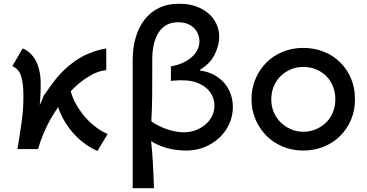

<svg xmlns="http://www.w3.org/2000/svg" viewBox="-20 -784 1929 1010"><path d="M493 10Q454 -6 416.5 -35.5Q379 -65 349.5 -102.5Q320 -140 301 -182Q291 -202 286 -221Q265 -190 245 -156Q204 -82 180 0H72Q84 -73 93.5 -140.5Q103 -208 103 -265Q103 -271 103 -277Q103 -282 103 -286Q103 -340 92 -380.5Q81 -421 45 -436L99 -529Q120 -521 137.5 -505Q155 -489 167.5 -466Q180 -443 187 -412.5Q194 -382 194 -346Q194 -334 194 -323Q194 -300 192.5 -275.5Q191 -251 189 -231Q209 -276 209 -279Q209 -280 209 -280Q209 -280 207.5 -278Q206 -276 206 -276Q206 -276 206 -276Q207 -276 250 -337Q293 -398 344.5 -440Q396 -482 446.5 -502.5Q497 -523 539 -529V-415Q491 -411 438 -376Q393 -348 352 -304Q359 -279 370 -255Q389 -217 415 -183.5Q441 -150 475 -122.5Q509 -95 546 -79Z M809 -23Q791 -31 775 -42Q779 -4 783 53Q787 117 790 206H678V-469Q678 -533 694 -587.5Q710 -642 741 -681.5Q772 -721 816.5 -742.5Q861 -764 917 -764Q919 -764 922 -764Q925 -764 928 -764Q972 -764 1009.5 -751Q1047 -738 1074.5 -715Q1102 -692 1117.5 -660Q1133 -628 1133 -593Q1133 -566 1126 -540.5Q1119 -515 1106.5 -492Q1094 -469 1075 -450Q1056 -431 1032 -417V-413Q1075 -407 1107 -389.5Q1139 -372 1161 -346Q1183 -320 1194 -288Q1205 -256 1205 -221Q1205 -176 1187 -134.5Q1169 -93 1136 -61.5Q1103 -30 1058 -11Q1013 8 960 8Q937 8 911 5Q885 2 859 -5Q833 -12 809 -23ZM779 -209Q778 -179 776 -146Q792 -134 810 -125Q833 -113 857.5 -104.5Q882 -96 905 -92Q928 -88 947 -88Q980 -88 1009 -99Q1038 -110 1060.5 -129Q1083 -148 1095.5 -173.5Q1108 -199 1108 -228Q1108 -256 1096 -281Q1084 -306 1062 -323.5Q1040 -341 1011 -351Q982 -361 949 -361Q946 -361 943 -361Q938 -362 931 -362Q928 -362 921 -361.5Q914 -361 904.5 -360.5Q895 -360 888 -359.5Q881 -359 879 -358V-435Q915 -441 942.5 -454Q970 -467 989.5 -484.5Q1009 -502 1019 -523Q1029 -544 1029 -567Q1029 -587 1021.5 -605Q1014 -623 1000 -637Q986 -651 965 -659Q944 -667 917 -667Q883 -667 857.5 -653.5Q832 -640 815 -614Q798 -588 789.5 -552Q781 -516 781 -473Q781 -320 780.5 -282Q780 -244 779 -209Z M1575 8Q1517 8 1467 -13Q1417 -34 1381 -70.5Q1345 -107 1324 -156Q1303 -205 1303 -262Q1303 -320 1324 -369Q1345 -418 1381 -454.5Q1417 -491 1467 -511.5Q1517 -532 1575 -532Q1634 -532 1684.5 -511.5Q1735 -491 1771 -454.5Q1807 -418 1827 -370Q1847 -322 1847 -267Q1847 -265 1847 -262Q1847 -259 1847 -257Q1847 -203 1827 -155Q1807 -107 1771 -70.5Q1735 -34 1684.5 -13Q1634 8 1575 8ZM1575 -91Q1612 -91 1643 -104.5Q1674 -118 1696.5 -140.5Q1719 -163 1731.5 -194Q1744 -225 1744 -262Q1744 -298 1731.5 -329.5Q1719 -361 1696.5 -383.5Q1674 -406 1643 -419Q1612 -432 1575 -432Q1540 -432 1509.5 -419Q1479 -406 1456 -383.5Q1433 -361 1420 -329.5Q1407 -298 1407 -262Q1407 -225 1420 -194Q1433 -163 1456 -140.5Q1479 -118 1509.5 -104.5Q1540 -91 1575 -91Z"/></svg>

Font: Rising Sun SemiBold
Style: Regular
Weight: 600
Designer: Matt McInerney, Pablo Impallari, Rodrigo Fuenzalida (Raleway font), Stephen Hutchings (Greek), Cristiano Sobral (main ch
Foundry: The Rising Sun Project Authors
Version: Version 4.327; ttfautohint (v1.8.4.7-5d5b-dirty)